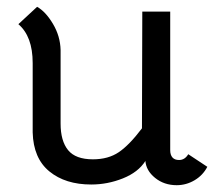

<svg xmlns="http://www.w3.org/2000/svg" viewBox="-20 -534 640 564"><path d="M248 8Q172 8 125 -30.5Q78 -69 76 -145V-349Q76 -427 34 -463L89 -514Q114 -500 135.5 -464Q157 -428 158 -387V-171Q158 -120 180 -93Q202 -66 253 -66Q298 -66 329 -87Q360 -108 397 -157L398 -500H480V-93Q480 -79 486.5 -71.5Q493 -64 506 -64Q523 -64 533 -81L589 -44Q576 -19 551.5 -4.5Q527 10 499 10Q462 10 435.5 -11.5Q409 -33 407 -62V-61Q386 -28 341 -10Q296 8 248 8Z"/></svg>

Font: Bellota
Style: Bold
Weight: 700
Designer: Kemie Guaida
Foundry: Kemie Guaida
Version: Version 4.001